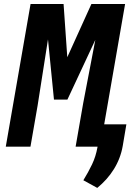

<svg xmlns="http://www.w3.org/2000/svg" viewBox="-20 -731 650 957"><path d="M296.9 -710.9 315.4 -445.8 435.5 -710.9H603.5L480 0H356.9L394.5 -215.8L455.1 -532.2L315.9 -234.4H249L219.2 -534.7L167.5 -205.1L131.8 0H8.8L132.3 -710.9ZM591.8 -3.9Q586.4 27.3 575.2 56.6Q564 85.9 547.4 112.5Q530.8 139.2 509.8 162.6Q488.8 186 464.8 205.6L395.5 167.5Q419.9 127.9 438.7 88.6Q457.5 49.3 465.8 2.9L485.4 -111.3H609.9Z"/></svg>

Font: Roboto Mono
Style: Bold Italic
Weight: 700
Designer: Google
Version: Version 2.000985; 2015; ttfautohint (v1.3)